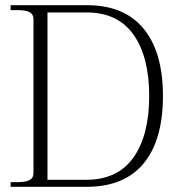

<svg xmlns="http://www.w3.org/2000/svg" viewBox="-20 -720 689 740"><path d="M21 -18H49Q79 -18 94 -26Q109 -34 109 -52V-647Q109 -665 94 -673Q79 -681 49 -681H21V-700H315Q459 -700 533.5 -609.5Q608 -519 608 -350Q608 -180 533.5 -90Q459 0 314 0H21ZM312 -27Q433 -27 494 -112.5Q555 -198 555 -350Q555 -501 494.5 -586.5Q434 -672 314 -672H163V-27Z"/></svg>

Font: Taviraj ExtraLight
Style: Regular
Weight: 200
Designer: Katatrad Team
Foundry: CadsonDemak
Version: Version 1.030